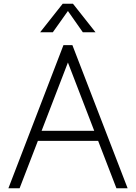

<svg xmlns="http://www.w3.org/2000/svg" viewBox="-20 -1009 729 1029"><path d="M25 0ZM506 -254H183L85 0H25L320 -767H368L664 0H604ZM485 -308 344 -674 203 -308ZM424 -836 344 -950 263 -836H195L316 -989H371L492 -836Z"/></svg>

Font: Biryani UltraLight
Style: Regular
Weight: 250
Designer: Dan Reynolds and Mathieu Réguer
Foundry: Dan Reynolds and Mathieu Réguer
Version: Version 1.003; ttfautohint (v1.1) -l 5 -r 5 -G 72 -x 0 -D la